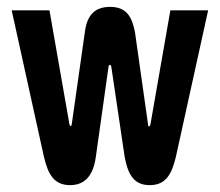

<svg xmlns="http://www.w3.org/2000/svg" viewBox="-20 -530 640 559"><path d="M259 -73 296 -336C297 -343 303 -343 304 -336L343 -73C353 -20 371 9 416 9C463 9 480 -23 492 -73L586 -500H476L418 -168C417 -164 416 -162 414 -162C412 -162 411 -164 411 -168L373 -436C365 -477 351 -510 301 -510C255 -510 233 -485 227 -436L189 -169C189 -166 187 -163 185 -163C184 -163 183 -165 182 -169L124 -500H14L108 -73C120 -23 137 9 184 9C226 9 251 -17 259 -73Z"/></svg>

Font: LT Wave Mono Bold
Style: Regular
Weight: 700
Designer: Daniel Lyons
Version: Version 2.5 (Glyphs App)